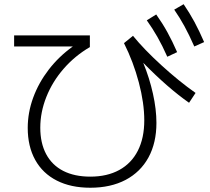

<svg xmlns="http://www.w3.org/2000/svg" viewBox="-20 -838 978 896"><path d="M109.4 -241.2Q109.4 -312.5 134.8 -382.1Q160.2 -451.7 207.5 -513.2Q254.9 -574.7 319.8 -621.1H45.9V-672.9H399.4V-618.2Q329.6 -577.6 277.1 -517.3Q224.6 -457 196.3 -385.7Q168 -314.5 168 -242.2Q168 -170.4 195.3 -118.9Q222.7 -67.4 275.1 -40.5Q327.6 -13.7 401.4 -13.7Q480 -13.7 536.6 -44.7Q593.3 -75.7 623.3 -134.8Q653.3 -193.8 653.3 -276.4Q653.3 -356.9 627.9 -453.1Q602.5 -549.3 558.6 -636.7L600.6 -670.9Q652.3 -607.4 733.6 -533.2Q814.9 -459 892.6 -404.3L862.3 -358.4Q763.2 -427.7 648.4 -544.9Q677.7 -473.6 693.8 -400.6Q710 -327.6 710 -264.6Q710 -171.4 672.9 -103.3Q635.7 -35.2 566.2 1.5Q496.6 38.1 401.4 38.1Q310.5 38.1 244.9 4.6Q179.2 -28.8 144.3 -91.8Q109.4 -154.8 109.4 -241.2ZM665 -743.2 709 -770.5Q737.8 -730 761 -688Q784.2 -646 806.6 -594.7L760.7 -573.2Q737.8 -625 714.8 -665.3Q691.9 -705.6 665 -743.2ZM793 -793 836.9 -818.4Q864.7 -777.8 887.5 -735.6Q910.2 -693.4 932.6 -641.6L886.7 -621.1Q862.8 -675.3 840.8 -715.6Q818.8 -755.9 793 -793Z"/></svg>

Font: Pretendard JP Light
Style: Regular
Weight: 300
Designer: Base glyphs from Inter by Rasmus Andersson; Hangeul glyphs from Noto Sans CJK(Source Han Sans) by Jang Soo-young and Kan
Foundry: Kil Hyung-jin
Version: Version 1.309